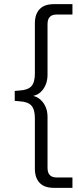

<svg xmlns="http://www.w3.org/2000/svg" viewBox="-20 -725 375 925"><path d="M239 180Q194 180 171 156Q148 132 148 87V-156Q148 -198 131 -216.5Q114 -235 74 -237L51 -239V-287L74 -289Q114 -291 131 -309.5Q148 -328 148 -370V-612Q148 -657 171 -681Q194 -705 239 -705H329V-655H253Q231 -655 220 -643.5Q209 -632 209 -609V-364Q209 -335 197.5 -311Q186 -287 166.5 -274Q147 -261 120 -261V-265Q147 -265 166.5 -251.5Q186 -238 197.5 -215Q209 -192 209 -162V84Q209 107 220 118.5Q231 130 253 130H329V180Z"/></svg>

Font: Nunito Sans 12pt Light
Style: Regular
Weight: 300
Designer: Vernon Adams
Foundry: Vernon Adams
Version: Version 3.101;gftools[0.9.27]